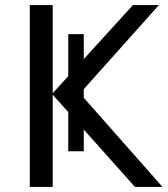

<svg xmlns="http://www.w3.org/2000/svg" viewBox="-20 -734 658 754"><path d="M309 -140H248V-294L187 -362V0H97V-714H187V-368L248 -435V-600H309V-502L502 -714H604L309 -384V-350L618 0H510L309 -225Z"/></svg>

Font: TSCustom
Style: Regular
Weight: 400
Designer: Monotype Design Team
Foundry: Monotype Imaging Inc.
Version: Version 2.004; ttfautohint (v1.8.3) -l 8 -r 50 -G 200 -x 14 